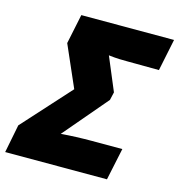

<svg xmlns="http://www.w3.org/2000/svg" viewBox="-151 -808 842 902"><g transform="rotate(15 270.0 -357.0)"><path d="M-45 0H450L483 -156H335C287 -156 229 -154 185 -150L367 -364L376 -403L308 -565C347 -560 380 -560 400 -560L553 -559L585 -714H134L104 -570L192 -369L-18 -137Z"/></g></svg>

Font: Noto Sans Black
Style: Italic
Weight: 900
Italic angle: -12°
Designer: Monotype Design Team
Foundry: Monotype Imaging Inc.
Version: Version 2.013